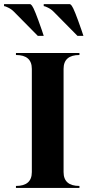

<svg xmlns="http://www.w3.org/2000/svg" viewBox="-59 -925 431 945"><path d="M351.6 -748.5H322.3L205.6 -866.7Q192.9 -879.9 176.3 -887.7Q161.1 -895 156.2 -895V-904.8H283.2Q288.1 -904.8 293.9 -897Q305.7 -882.3 341.8 -777.8ZM156.2 -748.5H127L10.3 -866.7Q-2.4 -879.9 -19 -887.7Q-34.2 -895 -39.1 -895V-904.8H87.9Q92.8 -904.8 98.6 -897Q110.4 -882.3 146.5 -777.8ZM19.5 -664.1H332V-654.3Q253.9 -654.3 253.9 -585.9V-78.1Q253.9 -9.8 332 -9.8V0H19.5V-9.8Q97.7 -9.8 97.7 -78.1V-585.9Q97.7 -654.3 19.5 -654.3Z"/></svg>

Font: spinweradC
Style: Bold
Weight: 700
Width: 7
Version: Version 0.3